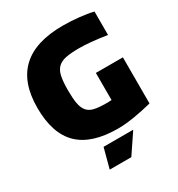

<svg xmlns="http://www.w3.org/2000/svg" viewBox="-222 -898 1171 1262"><g transform="rotate(-30 363.5 -267.0)"><path d="M279 70H504L403 220H239ZM424 14Q223 14 126.5 -80Q30 -174 30 -369Q30 -754 445 -754Q502 -754 564.5 -747.5Q627 -741 672 -730V-552Q604 -563 551 -567.5Q498 -572 463 -572Q401 -572 361.5 -564Q322 -556 300 -533.5Q278 -511 270 -471.5Q262 -432 262 -369Q262 -307 269 -268.5Q276 -230 294.5 -207.5Q313 -185 346.5 -177Q380 -169 433 -169Q443 -169 454.5 -169Q466 -169 478 -170V-376H683V-26Q617 -9 547 2.5Q477 14 424 14Z"/></g></svg>

Font: Encode Sans Normal
Style: Black
Weight: 900
Designer: Pablo Impallari, Andres Torresi
Foundry: Pablo Impallari, Andres Torresi
Version: Version 1.000; ttfautohint (v1.00) -l 8 -r 50 -G 200 -x 14 -